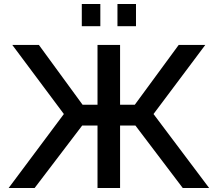

<svg xmlns="http://www.w3.org/2000/svg" viewBox="-20 -933 1080 953"><path d="M23 0 297 -367 41 -710H173L390 -413H464V-710H576V-413H649L867 -710H999L742 -367L1018 0H887L652 -310H576V0H464V-310H388L152 0ZM386 -803V-913H478V-803ZM563 -803V-913H655V-803Z"/></svg>

Font: Raleway SemiBold
Style: Regular
Weight: 600
Designer: Matt McInerney, Pablo Impallari, Rodrigo Fuenzalida
Foundry: Matt McInerney, Pablo Impallari, Rodrigo Fuenzalida
Version: Version 4.026